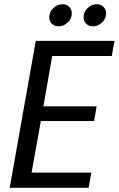

<svg xmlns="http://www.w3.org/2000/svg" viewBox="-20 -892 564 912"><path d="M511 -626H228L186 -387H439L427 -317H174L130 -72H414L401 0H26L150 -698H524ZM259 -767Q239 -767 226.5 -779Q214 -791 214 -810Q214 -835 233 -853.5Q252 -872 277 -872Q297 -872 309 -859.5Q321 -847 321 -829Q321 -803 301.5 -785Q282 -767 259 -767ZM422 -767Q402 -767 389.5 -779Q377 -791 377 -810Q377 -835 396 -853.5Q415 -872 440 -872Q459 -872 471.5 -859.5Q484 -847 484 -829Q484 -803 464.5 -785Q445 -767 422 -767Z"/></svg>

Font: SVN-Poppins
Style: Italic
Weight: 400
Italic angle: -10°
Designer: Ninad Kale (Devanagari), Jonny Pinhorn (Latin)
Foundry: Indian Type Foundry
Version: Version 3.002 2017; ttfautohint (v1.8.3)